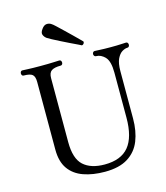

<svg xmlns="http://www.w3.org/2000/svg" viewBox="-138 -1069 1029 1187"><g transform="rotate(-15 376.5 -476.0)"><path d="M386 12Q309 12 249.5 -9Q190 -30 157 -76.5Q124 -123 124 -200V-633Q124 -668 109 -680.5Q94 -693 53 -693Q47 -693 43.5 -698Q40 -703 40 -709Q40 -716 43.5 -721Q47 -726 53 -726Q61 -726 88 -724.5Q115 -723 169 -723Q222 -723 252.5 -724.5Q283 -726 290 -726Q297 -726 300.5 -721Q304 -716 304 -709Q304 -703 300.5 -698Q297 -693 290 -693Q250 -693 231.5 -680.5Q213 -668 213 -633V-224Q213 -118 260.5 -75Q308 -32 396 -32Q501 -32 550.5 -92.5Q600 -153 600 -277V-565Q600 -638 574 -665.5Q548 -693 516 -693Q510 -693 506 -698Q502 -703 502 -709Q502 -716 506 -721Q510 -726 516 -726Q527 -726 550.5 -724.5Q574 -723 619 -723Q662 -723 684.5 -724.5Q707 -726 717 -726Q724 -726 727.5 -721Q731 -716 731 -709Q731 -703 727.5 -698Q724 -693 717 -693Q702 -693 683.5 -682Q665 -671 651.5 -643Q638 -615 638 -564V-262Q638 -181 613.5 -119.5Q589 -58 533.5 -23Q478 12 386 12ZM450 -780Q447 -782 428 -791Q409 -800 382 -813Q355 -826 327.5 -840Q300 -854 279 -865Q258 -876 251 -881Q237 -891 231 -906Q225 -921 241 -942Q255 -962 272 -963.5Q289 -965 303 -955Q310 -951 327.5 -934.5Q345 -918 367 -897Q389 -876 410.5 -855Q432 -834 447 -819Q462 -804 465 -801Q467 -795 462.5 -788Q458 -781 450 -780Z"/></g></svg>

Font: TsukuhouMincho
Style: Regular
Weight: 400
Designer: Iose
Foundry: Typographish
Version: Version 1.001; ttfautohint (v1.8.3)